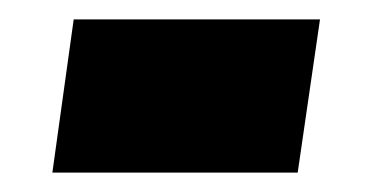

<svg xmlns="http://www.w3.org/2000/svg" viewBox="-20 -374 391 198"><path d="M310 -354 287 -196H34L56 -354Z"/></svg>

Font: Chivo Black Italic
Style: Regular
Weight: 900
Italic angle: -8.05°
Designer: Hector Gatti
Foundry: Omnibus-Type
Version: Version 1.007